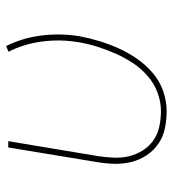

<svg xmlns="http://www.w3.org/2000/svg" viewBox="12 -580 575 640"><g transform="rotate(-90 300.0 -259.5)"><path d="M250 8Q220 8 192 2Q164 -4 141.5 -19.5Q119 -35 103.5 -58Q88 -81 81 -108Q74 -135 74.5 -164.5Q75 -194 80 -223L129 -520H150L100 -220Q96 -194 95 -167.5Q94 -141 100 -116.5Q106 -92 119.5 -71Q133 -50 153 -36Q173 -22 198.5 -16.5Q224 -11 251 -11Q281 -11 312 -22.5Q343 -34 368.5 -56.5Q394 -79 412 -107Q430 -135 443 -165Q456 -195 465.5 -225.5Q475 -256 480 -287Q490 -348 482 -408Q474 -468 448 -519L467 -527Q494 -473 502 -410.5Q510 -348 500 -284Q494 -251 484 -218Q474 -185 460 -153.5Q446 -122 425.5 -92Q405 -62 377.5 -38.5Q350 -15 316.5 -3.5Q283 8 250 8Z"/></g></svg>

Font: Iosevka Thin Extended
Style: Italic
Weight: 100
Width: 7
Italic angle: -9°
Monospace: yes
Designer: Belleve Invis
Foundry: Belleve Invis
Version: Version 32.5.0; ttfautohint (v1.8.4)